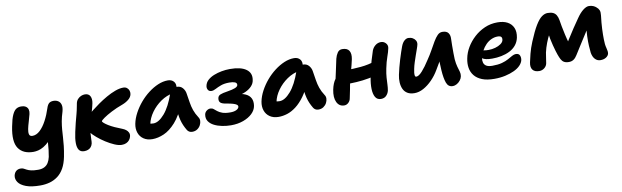

<svg xmlns="http://www.w3.org/2000/svg" viewBox="-47 -1055 5972 1843"><g transform="rotate(-10 2939.0 -133.0)"><path d="M232 261Q145 261 92.5 241Q40 221 19 190Q-2 159 4 126Q10 98 27.5 83Q45 68 72 68Q89 68 100.5 74Q112 80 128 88.5Q144 97 169 103Q194 109 238 109Q273 109 297.5 96.5Q322 84 336.5 60.5Q351 37 358 5Q365 -32 368 -61.5Q371 -91 373 -119.5Q375 -148 378.5 -180Q382 -212 390 -252L441 -218Q411 -172 381 -142.5Q351 -113 323 -96.5Q295 -80 269.5 -74Q244 -68 223 -68Q122 -68 77.5 -133.5Q33 -199 62 -343Q76 -417 93.5 -454.5Q111 -492 131.5 -505Q152 -518 178 -518Q209 -518 226 -506.5Q243 -495 248 -475.5Q253 -456 247 -432Q239 -398 227.5 -361.5Q216 -325 209.5 -293Q203 -261 208.5 -241Q214 -221 240 -221Q278 -221 313 -253.5Q348 -286 377 -340.5Q406 -395 426 -458Q436 -490 451.5 -503.5Q467 -517 496 -517Q522 -517 541.5 -504Q561 -491 567.5 -465.5Q574 -440 563 -400Q547 -350 540 -309Q533 -268 530 -231Q527 -194 525 -156Q523 -118 518 -73Q513 -28 502 29Q489 94 464 138.5Q439 183 403 210Q367 237 324 249Q281 261 232 261Z M1069 13Q1039 13 998.5 -4.5Q958 -22 916.5 -48.5Q875 -75 840 -105Q805 -135 786 -159Q771 -178 763.5 -200Q756 -222 761 -245Q765 -264 776.5 -284.5Q788 -305 810 -325Q824 -338 854.5 -362.5Q885 -387 925 -415Q965 -443 1009.5 -468.5Q1054 -494 1097.5 -510Q1141 -526 1177 -526Q1199 -526 1213 -514.5Q1227 -503 1232.5 -486.5Q1238 -470 1235 -453Q1230 -424 1203 -402Q1176 -380 1141 -367Q1080 -345 1030 -319Q980 -293 951 -272.5Q922 -252 920 -244Q919 -238 933 -225.5Q947 -213 972 -197.5Q997 -182 1031 -166.5Q1065 -151 1102 -137Q1120 -130 1134.5 -119Q1149 -108 1157 -92Q1165 -76 1161 -56Q1157 -36 1144.5 -20Q1132 -4 1113 4.5Q1094 13 1069 13ZM704 10Q669 10 653 -13Q637 -36 636.5 -80Q636 -124 650 -187Q659 -232 670 -273.5Q681 -315 691 -352.5Q701 -390 706 -419Q708 -427 709.5 -436.5Q711 -446 713 -455Q718 -479 733 -495Q748 -511 766.5 -518.5Q785 -526 802 -526Q839 -526 853.5 -499Q868 -472 860 -430Q853 -396 842 -359Q831 -322 820.5 -287.5Q810 -253 804 -225Q794 -176 791.5 -143.5Q789 -111 789 -89Q789 -67 786 -50Q781 -30 769.5 -16.5Q758 -3 741 3.5Q724 10 704 10Z M1369 10Q1318 10 1283.5 -13.5Q1249 -37 1235.5 -76.5Q1222 -116 1231 -163Q1241 -214 1268.5 -265.5Q1296 -317 1334.5 -362.5Q1373 -408 1419.5 -443.5Q1466 -479 1514.5 -499.5Q1563 -520 1610 -520Q1647 -520 1668 -496Q1689 -472 1680 -428Q1677 -412 1666 -403Q1655 -394 1641 -391Q1575 -380 1518.5 -341Q1462 -302 1423 -247.5Q1384 -193 1372 -134Q1369 -117 1368.5 -102.5Q1368 -88 1372 -66L1324 -168Q1345 -150 1362 -143.5Q1379 -137 1404 -137Q1455 -137 1512 -202.5Q1569 -268 1612 -393Q1621 -417 1642 -430.5Q1663 -444 1685 -444Q1721 -444 1742 -419Q1763 -394 1767 -363Q1775 -315 1781 -275Q1787 -235 1800 -197.5Q1813 -160 1839 -120Q1850 -105 1849.5 -84Q1849 -63 1838 -42Q1827 -21 1806.5 -7Q1786 7 1757 7Q1740 7 1727.5 -0.5Q1715 -8 1708 -20Q1693 -45 1682 -70Q1671 -95 1663.5 -123.5Q1656 -152 1651 -189Q1646 -226 1643 -274L1697 -278Q1652 -166 1596 -103.5Q1540 -41 1481.5 -15.5Q1423 10 1369 10Z M2135 10Q2092 10 2049 1.5Q2006 -7 1971.5 -24.5Q1937 -42 1919 -69Q1901 -96 1907 -134Q1911 -156 1928.5 -169.5Q1946 -183 1964 -183Q1983 -183 1996 -172.5Q2009 -162 2026 -148Q2043 -134 2072 -123.5Q2101 -113 2149 -113Q2187 -113 2209.5 -125Q2232 -137 2234 -154Q2235 -166 2223.5 -174.5Q2212 -183 2188 -190Q2164 -197 2128 -203Q2085 -209 2069.5 -223.5Q2054 -238 2059 -267Q2063 -290 2085.5 -299.5Q2108 -309 2155 -316Q2206 -324 2232 -334.5Q2258 -345 2260 -361Q2262 -381 2242 -389Q2222 -397 2188 -397Q2139 -397 2105.5 -384.5Q2072 -372 2049 -359.5Q2026 -347 2007 -347Q1984 -347 1973.5 -364Q1963 -381 1967 -402Q1973 -435 1997.5 -457.5Q2022 -480 2058 -494.5Q2094 -509 2135 -516.5Q2176 -524 2216 -524Q2322 -524 2374 -486.5Q2426 -449 2414 -382Q2410 -350 2386 -324Q2362 -298 2323.5 -280.5Q2285 -263 2235 -255V-274Q2289 -272 2324.5 -255.5Q2360 -239 2375 -209Q2390 -179 2383 -135Q2376 -94 2342 -61.5Q2308 -29 2254.5 -9.5Q2201 10 2135 10Z M2599 10Q2548 10 2513.5 -13.5Q2479 -37 2465.5 -76.5Q2452 -116 2461 -163Q2471 -214 2498.5 -265.5Q2526 -317 2564.5 -362.5Q2603 -408 2649.5 -443.5Q2696 -479 2744.5 -499.5Q2793 -520 2840 -520Q2877 -520 2898 -496Q2919 -472 2910 -428Q2907 -412 2896 -403Q2885 -394 2871 -391Q2805 -380 2748.5 -341Q2692 -302 2653 -247.5Q2614 -193 2602 -134Q2599 -117 2598.5 -102.5Q2598 -88 2602 -66L2554 -168Q2575 -150 2592 -143.5Q2609 -137 2634 -137Q2685 -137 2742 -202.5Q2799 -268 2842 -393Q2851 -417 2872 -430.5Q2893 -444 2915 -444Q2951 -444 2972 -419Q2993 -394 2997 -363Q3005 -315 3011 -275Q3017 -235 3030 -197.5Q3043 -160 3069 -120Q3080 -105 3079.5 -84Q3079 -63 3068 -42Q3057 -21 3036.5 -7Q3016 7 2987 7Q2970 7 2957.5 -0.5Q2945 -8 2938 -20Q2923 -45 2912 -70Q2901 -95 2893.5 -123.5Q2886 -152 2881 -189Q2876 -226 2873 -274L2927 -278Q2894 -194 2853.5 -138.5Q2813 -83 2769.5 -50Q2726 -17 2683 -3.5Q2640 10 2599 10Z M3238 11Q3189 11 3166.5 -35Q3144 -81 3159 -157Q3172 -219 3198.5 -254.5Q3225 -290 3247 -304Q3259 -312 3275 -315.5Q3291 -319 3307 -319Q3380 -319 3457.5 -326Q3535 -333 3605 -358L3628 -238Q3574 -216 3513.5 -204.5Q3453 -193 3391.5 -189.5Q3330 -186 3272 -186L3190 -213Q3202 -272 3216 -332Q3230 -392 3240 -444Q3248 -476 3264.5 -500.5Q3281 -525 3311 -525Q3360 -525 3378 -495.5Q3396 -466 3386 -414Q3381 -390 3373.5 -360.5Q3366 -331 3357.5 -300Q3349 -269 3341.5 -241.5Q3334 -214 3330 -195Q3324 -160 3317 -125.5Q3310 -91 3301 -48Q3297 -23 3279 -6Q3261 11 3238 11ZM3596 11Q3559 11 3541.5 -19Q3524 -49 3522.5 -99Q3521 -149 3533 -210Q3552 -306 3569.5 -366Q3587 -426 3599 -460Q3610 -489 3634 -508Q3658 -527 3688 -527Q3716 -527 3735 -506.5Q3754 -486 3749 -459Q3742 -423 3725.5 -377.5Q3709 -332 3696 -268Q3686 -219 3683.5 -181Q3681 -143 3680 -113.5Q3679 -84 3674 -57Q3668 -30 3648.5 -9.5Q3629 11 3596 11Z M3923 12Q3881 12 3854 -4.5Q3827 -21 3814 -49.5Q3801 -78 3799 -113.5Q3797 -149 3805 -187Q3811 -218 3821 -255.5Q3831 -293 3842 -330Q3853 -367 3864 -399Q3875 -431 3882 -450Q3895 -485 3914.5 -502.5Q3934 -520 3954 -520Q3978 -520 3996.5 -509.5Q4015 -499 4024.5 -482Q4034 -465 4030 -444Q4027 -429 4017.5 -402.5Q4008 -376 3997 -344.5Q3986 -313 3975.5 -280.5Q3965 -248 3959 -218Q3955 -200 3953 -182.5Q3951 -165 3953.5 -153Q3956 -141 3967 -141Q3991 -141 4026 -180Q4061 -219 4099 -279Q4130 -324 4153.5 -367Q4177 -410 4197.5 -444.5Q4218 -479 4238.5 -500Q4259 -521 4286 -521Q4327 -521 4343.5 -498.5Q4360 -476 4358 -442Q4357 -415 4356.5 -376.5Q4356 -338 4356.5 -300.5Q4357 -263 4358 -242Q4362 -196 4370.5 -167Q4379 -138 4385.5 -116Q4392 -94 4388 -71Q4384 -50 4370 -32Q4356 -14 4336.5 -2.5Q4317 9 4295 9Q4252 9 4235.5 -36Q4219 -81 4214 -160Q4211 -197 4210.5 -235Q4210 -273 4211 -310Q4212 -347 4214 -379L4268 -352Q4256 -328 4233 -285.5Q4210 -243 4166 -170Q4137 -120 4096.5 -78.5Q4056 -37 4011.5 -12.5Q3967 12 3923 12Z M4702 10Q4630 10 4582.5 -9Q4535 -28 4508.5 -61Q4482 -94 4475 -137Q4468 -180 4478 -228Q4488 -282 4518.5 -333.5Q4549 -385 4595 -427Q4641 -469 4698.5 -494Q4756 -519 4822 -519Q4881 -519 4920 -498Q4959 -477 4976 -437.5Q4993 -398 4982 -342Q4973 -300 4947.5 -269.5Q4922 -239 4884.5 -220.5Q4847 -202 4803.5 -193.5Q4760 -185 4715 -185Q4646 -185 4618.5 -205.5Q4591 -226 4595 -250Q4598 -264 4606.5 -271.5Q4615 -279 4630 -279Q4640 -279 4655 -276Q4670 -273 4696 -273Q4728 -273 4760 -282Q4792 -291 4814.5 -307Q4837 -323 4841 -343Q4845 -364 4836 -374.5Q4827 -385 4801 -385Q4770 -385 4740 -371.5Q4710 -358 4685.5 -333Q4661 -308 4643.5 -275.5Q4626 -243 4618 -206Q4614 -183 4620 -162Q4626 -141 4646 -129Q4666 -117 4704 -117Q4760 -117 4798 -127.5Q4836 -138 4861.5 -152.5Q4887 -167 4907 -178Q4927 -189 4944 -189Q4973 -189 4982 -168Q4991 -147 4986 -122Q4980 -96 4957 -72Q4934 -48 4896 -30Q4858 -12 4808.5 -1Q4759 10 4702 10Z M5139 11Q5094 11 5074.5 -14.5Q5055 -40 5065 -87Q5070 -114 5083.5 -167Q5097 -220 5121 -278Q5161 -375 5193.5 -428.5Q5226 -482 5255 -503Q5284 -524 5313 -524Q5344 -524 5364.5 -515Q5385 -506 5397 -486Q5409 -466 5414 -436Q5417 -414 5424.5 -374.5Q5432 -335 5442 -290.5Q5452 -246 5464 -206Q5476 -166 5488 -144L5407 -134Q5439 -189 5470.5 -239.5Q5502 -290 5533 -336.5Q5564 -383 5593 -424Q5625 -471 5657 -496Q5689 -521 5714 -521Q5738 -521 5756.5 -513Q5775 -505 5785 -495Q5803 -481 5810.5 -462.5Q5818 -444 5814 -412Q5805 -340 5802.5 -282Q5800 -224 5801 -181Q5801 -131 5811 -95Q5821 -59 5817 -39Q5812 -18 5790 -4Q5768 10 5735 10Q5705 10 5683.5 -12.5Q5662 -35 5655 -76Q5652 -103 5649.5 -143.5Q5647 -184 5649 -240Q5651 -296 5661 -369L5708 -380Q5686 -345 5660 -305Q5634 -265 5608.5 -224.5Q5583 -184 5558.5 -146Q5534 -108 5515 -77Q5500 -52 5480.5 -38.5Q5461 -25 5434 -25Q5404 -25 5386.5 -35.5Q5369 -46 5358.5 -66Q5348 -86 5338 -114Q5333 -127 5325.5 -152.5Q5318 -178 5309.5 -210.5Q5301 -243 5294.5 -276Q5288 -309 5285 -337.5Q5282 -366 5283 -384L5336 -387Q5317 -363 5296.5 -325Q5276 -287 5259 -242.5Q5242 -198 5232 -153Q5226 -120 5222.5 -92.5Q5219 -65 5216 -50Q5211 -24 5189 -6.5Q5167 11 5139 11Z"/></g></svg>

Font: Shantell Sans Light
Style: Bold Italic
Weight: 700
Italic angle: -11°
Version: Version 1.011;[c5ecc13dd]